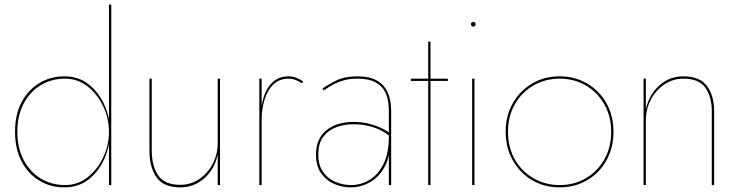

<svg xmlns="http://www.w3.org/2000/svg" viewBox="-20 -800 3192 830"><path d="M451 -780V0H461V-780ZM45 -230Q45 -157 73 -103Q101 -49 149.5 -19.5Q198 10 258 10Q320 10 364 -25Q408 -60 432 -115.5Q456 -171 456 -230Q456 -290 432 -345Q408 -400 364 -435Q320 -470 258 -470Q198 -470 149.5 -440.5Q101 -411 73 -357.5Q45 -304 45 -230ZM55 -230Q55 -301 82.5 -352.5Q110 -404 156.5 -432Q203 -460 261 -460Q316 -460 358.5 -426.5Q401 -393 426 -340.5Q451 -288 451 -230Q451 -172 426 -119.5Q401 -67 358.5 -33.5Q316 0 261 0Q203 0 156.5 -28Q110 -56 82.5 -108Q55 -160 55 -230Z M636 -150V-460H626V-150Q626 -76 657 -33Q688 10 759 10Q819 10 863.5 -29.5Q908 -69 921 -132V0H931V-460H921V-180Q921 -133 899.5 -92Q878 -51 841.5 -26Q805 -1 759 -1Q692 -1 664 -41.5Q636 -82 636 -150Z M1111 -460H1101V0H1111ZM1285 -440 1291 -448Q1278 -457 1261.5 -463.5Q1245 -470 1228 -470Q1186 -470 1159 -445Q1132 -420 1119 -377.5Q1106 -335 1106 -280H1111Q1111 -328 1123.5 -369Q1136 -410 1162 -435Q1188 -460 1228 -460Q1243 -460 1257.5 -454.5Q1272 -449 1285 -440Z M1356 -133Q1356 -181 1378 -209.5Q1400 -238 1435 -250.5Q1470 -263 1508 -263Q1552 -263 1592 -250.5Q1632 -238 1664 -212V-225Q1654 -234 1631.5 -245Q1609 -256 1578 -264.5Q1547 -273 1508 -273Q1435 -273 1390.5 -236.5Q1346 -200 1346 -132Q1346 -82 1368.5 -50.5Q1391 -19 1425.5 -4.5Q1460 10 1495 10Q1539 10 1578 -11.5Q1617 -33 1642 -77.5Q1667 -122 1667 -190L1661 -210Q1661 -137 1637.5 -90.5Q1614 -44 1577 -22Q1540 0 1498 0Q1463 0 1430.5 -13.5Q1398 -27 1377 -56Q1356 -85 1356 -133ZM1380 -409Q1396 -421 1416.5 -432.5Q1437 -444 1463.5 -452Q1490 -460 1524 -460Q1575 -460 1603.5 -444Q1632 -428 1644 -404Q1656 -380 1658.5 -357Q1661 -334 1661 -320V0H1671V-320Q1671 -368 1655.5 -401.5Q1640 -435 1608 -452.5Q1576 -470 1526 -470Q1471 -470 1435 -452.5Q1399 -435 1374 -417Z M1756 -460V-450H1916V-460ZM1831 -620V0H1841V-620Z M2016 -695Q2016 -691 2018.5 -688Q2021 -685 2026 -685Q2031 -685 2033.5 -688Q2036 -691 2036 -695Q2036 -700 2033.5 -702.5Q2031 -705 2026 -705Q2021 -705 2018.5 -702.5Q2016 -700 2016 -695ZM2021 -460V0H2031V-460Z M2166 -230Q2166 -161 2197 -106.5Q2228 -52 2280.5 -21Q2333 10 2399 10Q2465 10 2518 -21Q2571 -52 2601.5 -106.5Q2632 -161 2632 -230Q2632 -300 2601.5 -354Q2571 -408 2518 -439Q2465 -470 2399 -470Q2333 -470 2280.5 -439Q2228 -408 2197 -354Q2166 -300 2166 -230ZM2176 -230Q2176 -297 2205.5 -349Q2235 -401 2286 -430.5Q2337 -460 2400 -460Q2462 -460 2512.5 -430.5Q2563 -401 2592.5 -349Q2622 -297 2622 -230Q2622 -163 2592.5 -111Q2563 -59 2512.5 -29.5Q2462 0 2400 0Q2337 0 2286 -29.5Q2235 -59 2205.5 -111Q2176 -163 2176 -230Z M3057 -320V0H3067V-320Q3067 -387 3036 -428.5Q3005 -470 2934 -470Q2874 -470 2830 -430.5Q2786 -391 2772 -328V-460H2762V0H2772V-280Q2772 -328 2793.5 -369Q2815 -410 2852 -435Q2889 -460 2934 -460Q3002 -460 3029.5 -420.5Q3057 -381 3057 -320Z"/></svg>

Font: Jost Thin
Style: Regular
Weight: 250
Version: Version 3.710